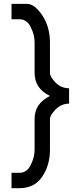

<svg xmlns="http://www.w3.org/2000/svg" viewBox="-20 -780 420 1000"><path d="M120.1 -759.8Q160.2 -759.8 200.2 -700.2Q240.2 -639.6 240.2 -559.6Q240.2 -506.8 240.2 -400.4Q240.2 -379.9 269.5 -349.6Q299.8 -320.3 339.8 -320.3Q339.8 -293 339.8 -240.2Q299.8 -240.2 269.5 -210Q240.2 -179.7 240.2 -160.2Q240.2 -120.1 240.2 -80.1Q240.2 -40 240.2 0Q240.2 80.1 200.2 139.6Q160.2 200.2 80.1 200.2Q66.4 200.2 40 200.2Q40 179.7 40 120.1Q49.8 120.1 80.1 120.1Q120.1 120.1 139.6 80.1Q160.2 40 160.2 0Q160.2 -53.7 160.2 -160.2Q160.2 -200.2 179.7 -230.5Q200.2 -259.8 240.2 -280.3Q200.2 -299.8 179.7 -330.1Q160.2 -360.4 160.2 -400.4Q160.2 -453.1 160.2 -559.6Q160.2 -599.6 139.6 -639.6Q120.1 -679.7 80.1 -679.7Q66.4 -679.7 40 -679.7Q40 -700.2 40 -759.8Q59.6 -759.8 120.1 -759.8Z"/></svg>

Font: Alibu-Mazigh Belqasem 1
Style: Bold
Weight: 400
Designer: Mazigh Mubarik Belqasem
Version: Version 1.0